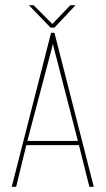

<svg xmlns="http://www.w3.org/2000/svg" viewBox="-20 -717 405 737"><path d="M25 0 176 -591H189L340 0H323L283 -160H81L42 0ZM85 -176H279L187 -532L183 -549L179 -532ZM174 -611 91 -697H109L181 -625L250 -697H270L189 -611Z"/></svg>

Font: Alumni Sans Pinstripe
Style: Regular
Weight: 400
Designer: Robert E. Leuschke
Foundry: Robert E. Leuschke
Version: Version 1.010; ttfautohint (v1.8.4.7-5d5b)